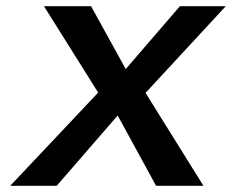

<svg xmlns="http://www.w3.org/2000/svg" viewBox="-20 -600 749 620"><path d="M13 0H163L360 -227L484 0H637L450 -300L709 -580H561L386 -377L274 -580H122L297 -301Z"/></svg>

Font: Charger Sport
Style: UltObl
Weight: 1000
Designer: Jasper
Foundry: Cannot Into Space Fonts
Version: Version 1.1